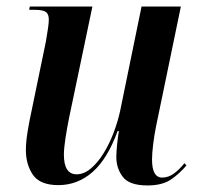

<svg xmlns="http://www.w3.org/2000/svg" viewBox="-20 -556 610 586"><path d="M430 10Q375 10 355 -16Q335 -42 335 -77Q335 -91 337.5 -116Q340 -141 343 -156H339Q308 -71 262.5 -31Q217 9 158 9Q102 9 80.5 -22.5Q59 -54 59 -98Q59 -123 64.5 -156Q70 -189 76 -216L120 -429Q124 -452 126.5 -469.5Q129 -487 129 -496Q129 -513 120 -519.5Q111 -526 86 -526H69L71 -536H262L191 -197Q185 -168 180 -135.5Q175 -103 175 -84Q175 -24 214 -24Q236 -24 257 -41.5Q278 -59 296 -88Q314 -117 327 -151.5Q340 -186 347 -219L412 -536H532L456 -169Q451 -144 447.5 -116Q444 -88 444 -69Q444 -14 475 -14Q494 -14 511 -26.5Q528 -39 543 -58L549 -51Q528 -26 501.5 -8Q475 10 430 10Z"/></svg>

Font: Noto Serif Display Condensed SemiBold
Style: Italic
Weight: 600
Width: 3
Italic angle: -12°
Designer: Monotype Design Team
Foundry: Monotype Imaging Inc.
Version: Version 2.009